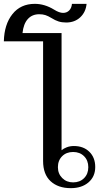

<svg xmlns="http://www.w3.org/2000/svg" viewBox="-95 -968 544 998"><path d="M129 -131V-753H-75Q-73 -841 -30.5 -894.5Q12 -948 86 -948Q137 -948 186 -918Q213 -901 233 -901Q252 -901 264.5 -913.5Q277 -926 279 -948H355Q351 -905 322 -878Q293 -851 249 -851Q227 -851 209.5 -856.5Q192 -862 173 -874Q155 -885 141 -889.5Q127 -894 109 -894Q72 -894 49.5 -869Q27 -844 22 -796H225V-187Q235 -196 252 -202.5Q269 -209 289 -209Q339 -209 369.5 -179Q400 -149 400 -100Q400 -50 365 -20Q330 10 273 10Q207 10 168 -26Q129 -62 129 -131ZM364 -99Q364 -134 342 -156Q320 -178 285 -178Q250 -178 228 -156Q206 -134 206 -99Q206 -65 228.5 -42.5Q251 -20 285 -20Q320 -20 342 -42Q364 -64 364 -99Z"/></svg>

Font: Fahkwang
Style: Regular
Weight: 400
Version: Version 1.000; ttfautohint (v1.6)